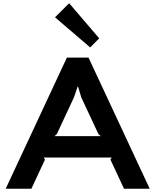

<svg xmlns="http://www.w3.org/2000/svg" viewBox="-20 -1166 960 1186"><path d="M316.9 -325.2H602.1L587.9 -337.9L481.9 -564.9L461.9 -631.8H460L437 -564.9L331.1 -337.9ZM526.9 -810.1 904.8 0H746.1L662.1 -180.2L669.9 -192.9H250L257.8 -180.2L173.8 0H15.1L393.1 -810.1ZM407.2 -1146 592.8 -929.2 537.1 -873 319.8 -1059.1Z"/></svg>

Font: Sinkin Sans 600 SemiBold
Style: Regular
Weight: 600
Designer: Keith Bates
Foundry: K-Type
Version: Sinkin Sans (version 1.0)  by Keith Bates   •   © 2014   www